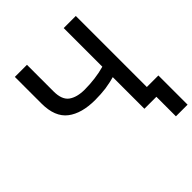

<svg xmlns="http://www.w3.org/2000/svg" viewBox="-238 -887 1223 1223"><g transform="rotate(-45 373.5 -275.5)"><path d="M242 -384Q282 -355 352 -355Q397 -355 445 -361Q493 -367 534 -379V-727H643V0H534V-285Q506 -276 450 -267Q404 -261 352 -261Q231 -261 163 -313Q94 -366 94 -487V-727H203V-487Q203 -413 242 -384ZM642 176V-87H747V176Z"/></g></svg>

Font: Sinter Medium
Style: Regular
Weight: 500
Foundry: Adobe & rsms
Version: Version 1.000